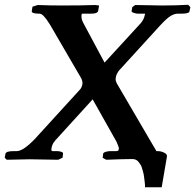

<svg xmlns="http://www.w3.org/2000/svg" viewBox="-34 -668 817 804"><path d="M520 -2Q527.8 -2 534.4 0.7Q541 3.4 545.9 9.8Q550.8 16.1 554.7 22Q558.6 27.8 561.3 38.1Q564 48.3 565.9 54.7Q567.9 61 569.3 73.2Q570.8 85.4 571.5 90.1Q572.3 94.7 573.2 106V116.2H643.1L665 -12.2Q667 -22 653.6 -28.6Q640.1 -35.2 627 -35.2H621.1L591.8 -85L458 -314Q450.2 -326.7 450.2 -336.9Q450.2 -338.4 450.7 -341.1Q451.2 -343.8 451.2 -345.2Q453.6 -357.9 463.9 -372.1L636.2 -561Q663.6 -590.8 679.9 -600.8Q696.3 -610.8 710.9 -610.8H727.1Q740.7 -610.8 748.3 -612.8Q755.9 -614.7 757.6 -616.7Q759.3 -618.7 759.8 -622.1L763.2 -638.2L753.9 -647.9Q699.7 -645 644 -645Q639.6 -645 591.8 -646Q543.9 -647 532.2 -647L520 -638.2L517.1 -622.1Q515.6 -614.7 541 -610.8H574.2Q573.2 -609.9 571.8 -603Q568.4 -586.9 556.2 -571.8L403.8 -405.8L314.9 -571.8Q307.1 -585.9 307.1 -599.1V-604L309.1 -610.8H349.1Q373.5 -610.8 377 -622.1L380.9 -645L363.8 -647Q302.2 -645 229 -645Q173.8 -645 124 -647L102.1 -640.1L99.1 -622.1Q96.7 -610.8 129.9 -610.8H131.8Q146.5 -610.8 171.4 -570.8Q174.3 -566.4 175.8 -564L305.2 -341.8Q313 -327.6 311 -314.9Q307.6 -299.8 300.8 -293L111.8 -85.9Q63 -35.2 36.1 -35.2H22.9Q-8.8 -35.2 -11.2 -23.9L-14.2 -7.8L-5.9 1Q85 -1 89.8 -1L210 1L228 -7.8L230 -23.9Q231.9 -32.7 208 -35.2H186Q178.7 -35.2 182.1 -49.8Q185.5 -66.9 195.8 -77.1H194.8L354 -252L454.1 -74.2Q463.9 -51.8 463.9 -45.9Q463.9 -43.9 462.9 -42Q462.9 -35.2 452.1 -35.2H429.2Q417.5 -35.2 408 -32Q398.4 -28.8 397.9 -23.9L396 -6.8L411.1 1Q483.9 -2 520 -2Z"/></svg>

Font: Linux Libertine G
Style: Semibold Italic
Weight: 600
Italic angle: -11.5°
Designer: Philipp H. Poll
Foundry: Philipp H. Poll
Version: Version 5.1.1